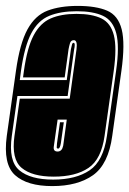

<svg xmlns="http://www.w3.org/2000/svg" viewBox="-28 -621 438 650"><path d="M149 9Q64 9 23 -28Q-18 -65 -5 -161L26 -381Q39 -474 65 -521.5Q91 -569 133 -585Q175 -601 235 -601Q297 -601 334.5 -585Q372 -569 384 -521.5Q396 -474 383 -381L352 -161Q339 -65 287 -28Q235 9 149 9ZM152 -13Q229 -13 275.5 -44.5Q322 -76 334 -161L365 -381Q377 -465 365.5 -508.5Q354 -552 320.5 -567.5Q287 -583 232 -583Q177 -583 139 -567.5Q101 -552 78 -508.5Q55 -465 43 -381L39 -350H198L212 -454Q214 -462 215.5 -469Q217 -476 221 -476Q225 -476 225 -469Q225 -462 223 -454L201 -296H31L12 -161Q0 -76 37.5 -44.5Q75 -13 152 -13ZM154 -23Q81 -23 45.5 -52.5Q10 -82 21 -161L39 -287H208L231 -454Q235 -485 222 -485Q212 -485 209 -475Q206 -465 204 -454L191 -359H50L53 -381Q64 -460 86 -501.5Q108 -543 143.5 -558.5Q179 -574 231 -574Q284 -574 315.5 -558.5Q347 -543 357.5 -501.5Q368 -460 357 -381L326 -161Q315 -82 271.5 -52.5Q228 -23 154 -23ZM167 -108Q182 -108 186 -128L198 -216H167L154 -124Q152 -108 167 -108ZM169 -118Q164 -118 164 -122Q164 -126 165 -136L175 -207H188L178 -136Q175 -118 169 -118Z"/></svg>

Font: Alumni Sans Collegiate One SC
Style: Italic
Weight: 400
Italic angle: -8°
Designer: Robert E. Leuschke
Foundry: Robert E. Leuschke
Version: Version 1.100